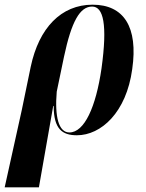

<svg xmlns="http://www.w3.org/2000/svg" viewBox="-63 -566 621 819"><path d="M-43 233H103L164 -114H166C166 -14 204 11 265 11C368 11 476 -86 501 -271C527 -451 465 -546 332 -546C198 -546 103 -447 68 -281L30 -97ZM233 -1C187 -1 170 -68 179 -175L210 -324C242 -475 278 -538 330 -538C378 -538 396 -462 370 -274C346 -109 297 -1 233 -1Z"/></svg>

Font: Noto Serif Display Condensed
Style: Bold Italic
Weight: 700
Width: 3
Italic angle: -12°
Designer: Monotype Design Team
Foundry: Monotype Imaging Inc.
Version: Version 2.009